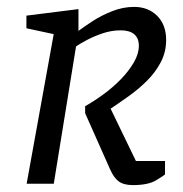

<svg xmlns="http://www.w3.org/2000/svg" viewBox="-20 -533 530 557"><path d="M365.7 4Q339.3 4 324.8 -6.5Q310.3 -17 299.3 -42L227 -204.6V-224.9Q253.2 -239.6 280.8 -259.9Q308.4 -280.1 331.2 -303.7Q354 -327.3 368.4 -352.2Q382.8 -377 382.8 -400.2Q382.8 -422.5 369.2 -433.8Q355.7 -445 329.9 -445Q303.5 -445 277.7 -436.3Q251.9 -427.5 231.5 -416.6Q211.2 -405.7 200.6 -398.4L136 0H57.3L135.8 -434L56.6 -451V-487.6L207.6 -506.6V-443.4Q223.2 -455.1 248.7 -471.7Q274.2 -488.3 305.5 -500.6Q336.9 -513 369 -513Q409.8 -513 435.9 -487.1Q462 -461.1 462 -417.1Q462 -382 446.2 -352.1Q430.3 -322.1 405.5 -297.8Q380.8 -273.4 352.8 -253.6Q324.9 -233.7 300.9 -217.7L374.3 -66H458.7V-27Q456.3 -24.3 433.1 -10.1Q409.8 4 365.7 4Z"/></svg>

Font: Faustina Light
Style: Italic
Weight: 300
Italic angle: -8°
Designer: Alfonso Garcia
Foundry: http://www.omnibus-type.com
Version: Version 1.200